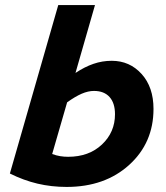

<svg xmlns="http://www.w3.org/2000/svg" viewBox="-20 -730 654 758"><path d="M210 -710H355L278 -442Q314 -466 349 -478Q384 -490 421 -490Q492 -490 539 -438Q586 -386 586 -300Q586 -166 490 -79Q394 8 243 8Q183 8 128 -5Q73 -18 19 -45ZM434 -279Q434 -323 412.5 -347Q391 -371 351 -371Q328 -371 302.5 -360Q277 -349 245 -326L186 -122Q202 -116 217.5 -113.5Q233 -111 249 -111Q331 -111 382.5 -159.5Q434 -208 434 -279Z"/></svg>

Font: Intel One Mono
Style: Bold Italic
Weight: 700
Italic angle: -16°
Monospace: yes
Designer: Fred Shallcrass
Foundry: Frere-Jones Type LLC
Version: Version 1.400;hotconv 1.1.0;makeotfexe 2.6.0;FJTRelease1.4